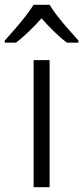

<svg xmlns="http://www.w3.org/2000/svg" viewBox="-54 -785 349 805"><path d="M154 0H87V-533H154ZM154 -765Q166 -744 187.5 -716.5Q209 -689 233 -662Q257 -635 275 -615V-606H227Q200 -626 172.5 -653Q145 -680 120 -708Q95 -680 67.5 -653.5Q40 -627 13 -606H-34V-615Q-15 -636 8 -662.5Q31 -689 52.5 -716.5Q74 -744 87 -765Z"/></svg>

Font: Noto Sans Syriac Eastern Light
Style: Regular
Weight: 300
Designer: Patrick Giasson and the Monotype Design Team
Foundry: Monotype Imaging Inc.
Version: Version 3.001